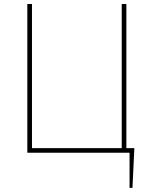

<svg xmlns="http://www.w3.org/2000/svg" viewBox="-20 -747 725 939"><path d="M627.8 171.9H613.6V0H113.6V-727.3H136.4V-22.7H575.3V-727.3H598V-22.7H637.1Z"/></svg>

Font: Linik Sans Thin
Style: Regular
Weight: 100
Designer: Fonts by Rasmus Andersson / Changes by Cristiano Sobral with parts from Marc Monis
Foundry: rsms
Version: Version 3.020; ttfautohint (v1.6)